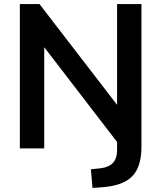

<svg xmlns="http://www.w3.org/2000/svg" viewBox="-20 -725 788 938"><path d="M432 193 424 102 472 97Q512 92 532 70.5Q552 49 552 7V-51L576 0L171 -527H196V0H77V-705H173L578 -179H552V-705H671V-9Q671 30 664 61Q657 92 642.5 115Q628 138 605 153.5Q582 169 550 178Q518 187 476 190Z"/></svg>

Font: Nunito Sans 12pt ExtraLight
Style: Regular
Weight: 200
Designer: Vernon Adams
Foundry: Vernon Adams
Version: Version 3.101;gftools[0.9.27]